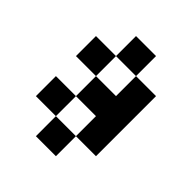

<svg xmlns="http://www.w3.org/2000/svg" viewBox="-190 -806 927 927"><g transform="rotate(45 273.5 -342.0)"><path d="M341.8 -546.9H205.1V-683.6H341.8ZM341.8 0H205.1V-136.7H341.8ZM341.8 -410.2V-546.9H478.5V-136.7H341.8V-273.4H205.1V-410.2ZM205.1 -136.7H68.4V-273.4H205.1ZM205.1 -410.2H68.4V-546.9H205.1Z"/></g></svg>

Font: DatCub
Style: Bold
Weight: 700
Designer: GGBot
Version: 1.00